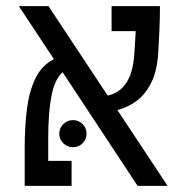

<svg xmlns="http://www.w3.org/2000/svg" viewBox="-20 -606 626 626"><path d="M428.7 0 184.1 -370.6Q157.7 -346.7 147.5 -292Q137.2 -237.3 137.2 -155.8V-81.5H213.4V0H60.5V-124.5Q60.5 -189 67.4 -247.1Q74.2 -305.2 94.7 -348.9Q115.2 -392.6 155.8 -413.1L41.5 -585.9H138.2L331.1 -294.4Q408.7 -311.5 417.5 -424.3Q418.9 -443.4 420.2 -463.6Q421.4 -483.9 422.4 -504.4H343.8V-585.9H501.5Q501.5 -547.4 499.8 -507.6Q498 -467.8 496.1 -437Q492.7 -376 473.4 -336.9Q454.1 -297.9 424.8 -276.6Q395.5 -255.4 362.8 -247.1L526.4 0ZM217.8 -126Q199.7 -126 186.5 -138.9Q173.3 -151.9 173.3 -169.9Q173.3 -188.5 186.5 -201.4Q199.7 -214.4 217.8 -214.4Q236.3 -214.4 249.3 -201.4Q262.2 -188.5 262.2 -169.9Q262.2 -151.9 249.3 -138.9Q236.3 -126 217.8 -126Z"/></svg>

Font: Cascadia Code NF SemiLight
Style: Regular
Weight: 350
Monospace: yes
Designer: Aaron Bell
Foundry: Saja Typeworks
Version: Version 2404.023; ttfautohint (v1.8.4)